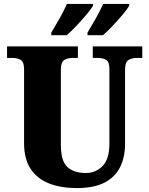

<svg xmlns="http://www.w3.org/2000/svg" viewBox="-20 -951 762 981"><path d="M372 10Q293 10 232.5 -13Q172 -36 137.5 -86.5Q103 -137 103 -219V-598Q103 -635 85.5 -645Q68 -655 43 -655H16V-714H378V-655H351Q326 -655 308.5 -644.5Q291 -634 291 -594V-210Q291 -128 324.5 -97.5Q358 -67 419 -67Q468 -67 503.5 -102Q539 -137 539 -218V-598Q539 -635 522.5 -645Q506 -655 481 -655H454V-714H707V-655H679Q654 -655 636.5 -644.5Q619 -634 619 -594V-216Q619 -149 594 -98Q569 -47 515 -18.5Q461 10 372 10ZM427 -784Q447 -817 469.5 -857Q492 -897 507 -931H640V-921Q630 -904 606 -875.5Q582 -847 554.5 -818Q527 -789 506 -771H427ZM242 -784Q262 -817 284.5 -857Q307 -897 322 -931H455V-921Q445 -904 421 -875.5Q397 -847 369.5 -818Q342 -789 321 -771H242Z"/></svg>

Font: Noto Serif Myanmar SemiCondensed Black
Style: Regular
Weight: 900
Width: 4
Designer: Ben Mitchell and the Monotype Design Team
Foundry: Monotype Imaging Inc.
Version: Version 2.106; ttfautohint (v1.8.4.7-5d5b)